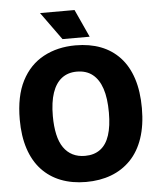

<svg xmlns="http://www.w3.org/2000/svg" viewBox="-58 -901 796 964"><g transform="rotate(-5 340.0 -418.5)"><path d="M337 14Q267 14 210.5 -8Q154 -30 114 -73Q74 -116 53 -180Q32 -244 32 -327Q32 -445 71.5 -521.5Q111 -598 181.5 -636Q252 -674 343 -674Q414 -674 470 -652.5Q526 -631 566 -588Q606 -545 627 -480.5Q648 -416 648 -331Q648 -245 626 -180Q604 -115 562.5 -72Q521 -29 464 -7.5Q407 14 337 14ZM343 -117Q389 -117 420 -140Q451 -163 466 -209Q481 -255 481 -323Q481 -396 465 -444Q449 -492 417.5 -517Q386 -542 338 -542Q293 -542 262 -518Q231 -494 215 -447Q199 -400 199 -330Q199 -278 208 -237.5Q217 -197 235.5 -170.5Q254 -144 281 -130.5Q308 -117 343 -117ZM281 -711 180 -851H354L418 -711Z"/></g></svg>

Font: Bricolage Grotesque 72pt ExtraBold
Style: Regular
Weight: 800
Designer: Mathieu Triay
Foundry: Atelier Triay
Version: Version 1.001;gftools[0.9.33.dev8+g029e19f]